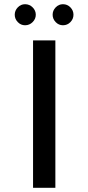

<svg xmlns="http://www.w3.org/2000/svg" viewBox="-20 -892 419 912"><path d="M243 0H137V-700H243ZM99 -772Q79 -772 64.5 -787Q50 -802 50 -822Q50 -842 64.5 -857Q79 -872 99 -872Q120 -872 135 -857Q150 -842 150 -822Q150 -802 135 -787Q120 -772 99 -772ZM279 -772Q259 -772 244.5 -787Q230 -802 230 -822Q230 -842 244.5 -857Q259 -872 279 -872Q300 -872 314.5 -857Q329 -842 329 -822Q329 -802 314.5 -787Q300 -772 279 -772Z"/></svg>

Font: Kulim Park SemiBold
Style: Regular
Weight: 600
Designer: Noponies / Dale Sattler
Foundry: Noponies
Version: Version 1.000; ttfautohint (v1.8.3)